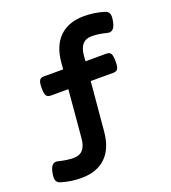

<svg xmlns="http://www.w3.org/2000/svg" viewBox="-141 -748 882 989"><g transform="rotate(-20 300.0 -253.5)"><path d="M566.9 -591.3Q566.9 -580.6 563 -562Q557.6 -538.6 548.6 -528.8Q539.6 -519 526.4 -519Q522.9 -519 514.2 -521Q472.2 -532.2 433.1 -532.2Q369.6 -532.2 362.8 -451.2L360.4 -421.9H475.6Q492.7 -421.9 499.5 -410.6Q506.3 -399.4 506.3 -369.1Q506.3 -338.9 499.5 -327.9Q492.7 -316.9 475.6 -316.9H351.1L327.1 -49.3Q319.3 41.5 270.3 88.9Q221.2 136.2 136.2 136.2Q80.1 136.2 26.9 120.1Q14.2 116.2 7.8 108.2Q1.5 100.1 1.5 84.5Q1.5 73.7 5.4 55.2Q10.7 31.7 19.8 22Q28.8 12.2 42 12.2Q45.4 12.2 54.2 14.2Q96.2 25.4 135.3 25.4Q198.7 25.4 205.6 -55.7L228.5 -316.9H131.8Q114.7 -316.9 107.9 -327.9Q101.1 -338.9 101.1 -369.1Q101.1 -399.4 107.9 -410.6Q114.7 -421.9 131.8 -421.9H238.3L241.2 -457.5Q249 -548.3 298.1 -595.7Q347.2 -643.1 432.1 -643.1Q488.3 -643.1 541.5 -627Q554.2 -623 560.5 -615Q566.9 -606.9 566.9 -591.3Z"/></g></svg>

Font: Courier Prime Sans
Style: Bold
Weight: 700
Designer: Alan Dague-Greene
Foundry: Quote-Unquote Apps
Version: Version 3.020